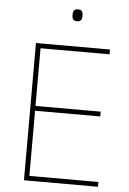

<svg xmlns="http://www.w3.org/2000/svg" viewBox="-60 -951 670 995"><g transform="rotate(5 275.0 -453.5)"><path d="M304 -907C284 -907 279 -892 279 -876C279 -859 284 -845 304 -845C328 -845 331 -859 331 -876C331 -892 328 -907 304 -907ZM488 0V-25H129V-364H468V-389H129V-689H488V-714H103V0Z"/></g></svg>

Font: Noto Sans Thai Looped Thin
Style: Regular
Weight: 100
Designer: Sasikarn Vongin, Ben Mitchell
Foundry: The Fontpad Ltd
Version: Version 1.001